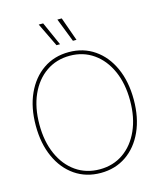

<svg xmlns="http://www.w3.org/2000/svg" viewBox="-135 -1036 956 1141"><g transform="rotate(-15 342.5 -465.5)"><path d="M342.8 7.8Q252.9 7.8 184.8 -38.8Q116.7 -85.4 78.9 -169.2Q41 -252.9 41 -363.3Q41 -474.6 79.1 -558.3Q117.2 -642.1 185.1 -688.7Q252.9 -735.4 342.8 -735.4Q432.1 -735.4 500 -688.7Q567.9 -642.1 605.7 -558.3Q643.6 -474.6 643.6 -363.3Q643.6 -252.4 605.7 -168.7Q567.9 -85 500 -38.6Q432.1 7.8 342.8 7.8ZM342.8 -14.6Q425.3 -14.6 488 -58.3Q550.8 -102.1 585.9 -180.7Q621.1 -259.3 621.1 -363.3Q621.1 -467.8 585.9 -546.4Q550.8 -625 488 -668.9Q425.3 -712.9 342.8 -712.9Q260.3 -712.9 197.3 -669.4Q134.3 -626 98.9 -547.4Q63.5 -468.8 63.5 -363.3Q63.5 -259.8 98.4 -181.2Q133.3 -102.5 196.3 -58.6Q259.3 -14.6 342.8 -14.6ZM283.7 -793.9 213.4 -939.5H240.7L305.7 -793.9ZM384.8 -793.9 328.1 -939.5H355L406.7 -793.9Z"/></g></svg>

Font: Inter Display Thin
Style: Regular
Weight: 100
Designer: Rasmus Andersson
Foundry: rsms
Version: Version 4.000;git-a52131595